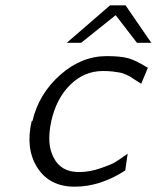

<svg xmlns="http://www.w3.org/2000/svg" viewBox="-20 -693 589 722"><path d="M231 -532 394 -673H452L549 -532H495L415 -636L285 -532ZM99 -237Q100 -238 100 -238H102Q126 -340 206 -411Q286 -482 381 -482Q435 -482 464 -473.5Q493 -465 536 -438L511 -378Q504 -382 490.5 -391Q477 -400 471.5 -403.5Q466 -407 454 -412.5Q442 -418 431.5 -420Q421 -422 404.5 -424Q388 -426 367 -426Q297 -426 244.5 -374.5Q192 -323 173 -238Q154 -151 182 -100Q209 -46 277 -46Q317 -46 357 -60Q369 -64 378 -67.5Q387 -71 395.5 -74.5Q404 -78 408.5 -80.5Q413 -83 420.5 -88Q428 -93 431.5 -95Q435 -97 445 -104.5Q455 -112 460 -115L451 -52Q357 9 261 9Q166 9 120.5 -62.5Q75 -134 99 -237Z"/></svg>

Font: Coval
Style: ExtraLight Italic
Weight: 200
Foundry: Context Ltd
Version: Version 001.000